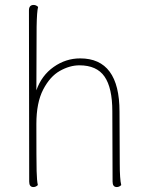

<svg xmlns="http://www.w3.org/2000/svg" viewBox="-20 -748 594 776"><path d="M470 0Q462 8 452 8Q435 8 435 -14L434 -298Q434 -393 402.5 -438.5Q371 -484 301 -484Q262 -484 222 -461.5Q182 -439 154.5 -386Q127 -333 127 -247Q127 -97 128 -57Q129 -17 133 0Q125 8 115 8Q98 8 98 -14L97 -706Q97 -728 116 -728Q126 -728 134 -720Q129 -702 128 -640L127 -383Q148 -443 197 -477.5Q246 -512 304 -512Q463 -512 463 -297L464 -87Q464 -24 470 0Z"/></svg>

Font: Arima Madurai Thin
Style: Regular
Weight: 250
Designer: Joana Correia and Natanael Gama
Foundry: NDISCOVER
Version: Version 1.020; ttfautohint (v1.5) -l 7 -r 28 -G 50 -x 13 -D 